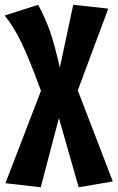

<svg xmlns="http://www.w3.org/2000/svg" viewBox="-37 -564 493 805"><path d="M289.1 -185.1 436 196.8 293 221.2 210 -68.8 133.8 221.2 -14.2 204.1 134.8 -183.1Q86.9 -314 54.7 -381.6Q22.5 -449.2 -17.1 -499L123 -543.9Q152.3 -489.3 171.1 -437Q189.9 -384.8 213.9 -280.8L270 -543.9L417 -527.8Z"/></svg>

Font: Fira Sans Compressed
Style: Bold
Weight: 700
Width: 1
Designer: Carrois Corporate & Edenspiekermann AG
Foundry: Carrois Corporate GbR & Edenspiekermann AG
Version: Version 4.203;PS 004.203;hotconv 1.0.88;makeotf.lib2.5.64775